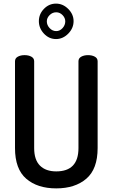

<svg xmlns="http://www.w3.org/2000/svg" viewBox="-20 -1036 623 1062"><path d="M290 -1016Q328 -1016 357.5 -986.5Q387 -957 387 -919Q387 -880 357.5 -850Q328 -820 290 -820Q251 -820 223 -850Q195 -880 195 -919Q195 -958 223 -987Q251 -1016 290 -1016ZM341 -918Q341 -937 326 -952.5Q311 -968 291 -968Q270 -968 254.5 -952.5Q239 -937 239 -918Q239 -897 254.5 -880.5Q270 -864 291 -864Q311 -864 326 -880.5Q341 -897 341 -918ZM414 -217V-697Q414 -714 429.5 -722.5Q445 -731 467 -731Q489 -731 504.5 -722.5Q520 -714 520 -697V-217Q520 -101 457.5 -47.5Q395 6 291 6Q187 6 125 -47.5Q63 -101 63 -217V-697Q63 -714 78.5 -722.5Q94 -731 116 -731Q138 -731 153.5 -722.5Q169 -714 169 -697V-217Q169 -152 201 -120Q233 -88 291 -88Q414 -88 414 -217Z"/></svg>

Font: AkaAcidDosis
Style: SemiBold
Weight: 600
Designer: Edgar Tolentino, Pablo Impallari, Igino Marini, Cyberella
Foundry: Edgar Tolentino, Pablo Impallari, Igino Marini, Cyberella
Version: Version 1.007